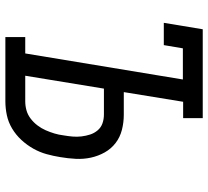

<svg xmlns="http://www.w3.org/2000/svg" viewBox="-50 -725 775 715"><g transform="rotate(90 337.5 -367.5)"><path d="M118 0V-74H179L276 -661H160L148 -590H65L89 -735H420V-662H359L323 -441H407Q436 -441 463.5 -434Q491 -427 512.5 -410.5Q534 -394 547.5 -370Q561 -346 567 -318.5Q573 -291 571.5 -262Q570 -233 565 -204Q561 -179 554 -153.5Q547 -128 533.5 -104Q520 -80 501 -59.5Q482 -39 458.5 -25Q435 -11 409 -5.5Q383 0 357 0ZM357 -74Q374 -74 390.5 -78.5Q407 -83 421.5 -94Q436 -105 447 -119.5Q458 -134 465 -150Q472 -166 477 -182.5Q482 -199 484 -216Q487 -233 488.5 -250Q490 -267 488 -283.5Q486 -300 481 -315.5Q476 -331 465.5 -343.5Q455 -356 439.5 -361.5Q424 -367 406 -367H310L262 -74Z"/></g></svg>

Font: Iosevka Plex Etoile
Style: Italic
Weight: 400
Italic angle: -9°
Designer: Belleve Invis
Foundry: Belleve Invis
Version: Version 25.1.1; ttfautohint (v1.8.4)